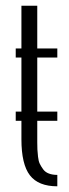

<svg xmlns="http://www.w3.org/2000/svg" viewBox="-20 -654 243 674"><path d="M181.2 -483.9V-452.1H110.8V-262.2H181.2V-230H110.8V-154.8Q110.8 -138.2 111.3 -128.9Q111.8 -119.6 113.5 -103.8Q115.2 -87.9 119.9 -78.6Q124.5 -69.3 131.8 -59.3Q139.2 -49.3 151.9 -44.7Q164.6 -40 181.2 -40V0Q114.7 0 85 -38.6Q55.2 -77.1 55.2 -165V-230H35.2V-262.2H55.2V-452.1H35.2V-483.9H55.2V-633.8H110.8V-483.9Z"/></svg>

Font: Margherita Light
Style: Regular
Weight: 300
Designer: James Puckett
Foundry: Dunwich Type Founders
Version: Version 1.008;hotconv 1.0.109;makeotfexe 2.5.65596